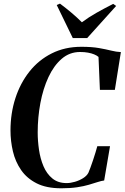

<svg xmlns="http://www.w3.org/2000/svg" viewBox="-20 -1004 671 1034"><path d="M310 10Q230 10 177.2 -16.8Q124.5 -43.5 93.5 -88.5Q62.5 -133.5 49.5 -189Q36.5 -244.5 36.5 -301.5Q36.5 -393.5 62.8 -474.8Q89 -556 138.5 -618.5Q188 -681 258.8 -716.5Q329.5 -752 418 -752Q474.5 -752 512.8 -745.2Q551 -738.5 578.8 -731.5Q606.5 -724.5 631 -723.5L598.5 -520H518L510.5 -697.5Q501 -705.5 487 -711.2Q473 -717 454 -720.5Q435 -724 411 -724Q355 -724 312.5 -687.5Q270 -651 241 -588.8Q212 -526.5 197.5 -449.2Q183 -372 183 -291Q183 -245.5 190 -197.5Q197 -149.5 214.2 -108.8Q231.5 -68 262 -43Q292.5 -18 338.5 -18Q359.5 -18 383.5 -25Q407.5 -32 427.5 -44.5Q447.5 -57 456 -73.5Q460.5 -83.5 467.2 -101.8Q474 -120 481 -141.2Q488 -162.5 494.2 -182.5Q500.5 -202.5 504 -216.5H572.5L541 -32Q525.5 -30 505.5 -23.5Q485.5 -17 458.5 -9Q431.5 -1 395 4.5Q358.5 10 310 10ZM372 -799 285.5 -977 303 -984.5Q334.5 -961 364.8 -935.5Q395 -910 421 -884Q457 -911 500.5 -935.5Q544 -960 589.5 -983L605.5 -972L449.5 -799Z"/></svg>

Font: Merriweather 144pt SemiBold
Style: Italic
Weight: 600
Italic angle: -7.8°
Version: Version 2.101